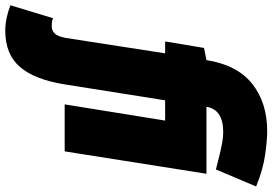

<svg xmlns="http://www.w3.org/2000/svg" viewBox="-282 -620 1010 711"><g transform="rotate(90 222.5 -265.0)"><path d="M-19 220Q-63 220 -113 201L-65 43Q-56 47 -48 47.5Q-40 48 -35 48Q-20 48 -9 37.5Q2 27 8 -4L65 -372H21L45 -516L90 -525Q108 -639 178 -694.5Q248 -750 354 -750Q385 -750 439.5 -742.5Q494 -735 558 -709L495 -560Q486 -562 461.5 -568.5Q437 -575 408 -581Q379 -587 356 -587Q273 -587 263 -525H511L428 0H254L314 -372H239L180 0Q162 112 115 166Q68 220 -19 220Z"/></g></svg>

Font: Georama Condensed Black
Style: Italic
Weight: 900
Width: 3
Italic angle: -9°
Designer: Jean-Baptiste Levee
Foundry: Production Type
Version: Version 1.000